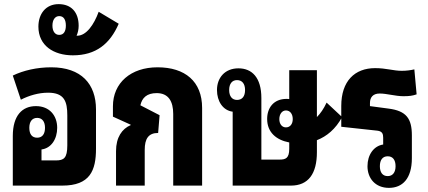

<svg xmlns="http://www.w3.org/2000/svg" viewBox="-20 -899 2075 930"><path d="M445 -369C445 -492 374 -573 228 -573C159 -573 94 -558 42 -533L81 -416C120 -436 166 -450 213 -450C292 -450 306 -407 306 -340V-195C306 -133 289 -122 251 -122H181V-175C228 -181 257 -225 257 -280C257 -339 220 -385 154 -385C88 -385 42 -340 42 -240V0H282C416 0 445 -73 445 -179ZM160 -232C135 -232 122 -249 122 -280C122 -309 135 -328 160 -328C185 -328 198 -309 198 -280C198 -250 185 -232 160 -232Z M333 -631C445 -631 513 -687 555 -784L458 -842C435 -779 398 -726 354 -726H351C357 -740 361 -756 361 -774C361 -840 325 -879 264 -879C201 -879 166 -831 166 -770C166 -678 240 -631 333 -631ZM267 -730C246 -730 234 -748 234 -775C234 -802 246 -821 267 -821C289 -821 299 -803 299 -775C299 -748 289 -730 267 -730Z M743 -573C614 -573 527 -498 527 -384V-334L613 -295V-293C571 -275 542 -234 542 -167V0H681V-173C681 -227 699 -255 746 -255L753 -341L660 -389C668 -425 691 -448 739 -448C796 -448 819 -408 819 -347V0H959V-376C959 -505 876 -573 743 -573Z M1135 -568C1069 -568 1031 -522 1031 -463C1031 -408 1060 -364 1107 -358V0H1389C1474 0 1515 -58 1515 -162V-220C1562 -238 1606 -274 1637 -332L1562 -402C1548 -372 1532 -349 1515 -332V-559H1381V-419C1377 -420 1372 -420 1368 -420C1304 -420 1274 -375 1274 -323C1274 -258 1318 -221 1381 -209V-178C1381 -132 1363 -126 1334 -126H1246V-424C1246 -524 1200 -568 1135 -568ZM1128 -415C1104 -415 1090 -433 1090 -463C1090 -493 1104 -511 1128 -511C1153 -511 1167 -493 1167 -463C1167 -432 1153 -415 1128 -415ZM1365 -282C1346 -282 1333 -298 1333 -322C1333 -346 1346 -364 1365 -364C1385 -364 1398 -347 1398 -322C1398 -298 1385 -282 1365 -282Z M1975 -243C1975 -325 1948 -362 1862 -373L1772 -385V-400C1772 -427 1786 -446 1819 -446C1854 -446 1895 -433 1934 -433C1962 -433 1978 -435 1998 -442L1987 -563C1970 -559 1949 -556 1926 -556C1885 -556 1851 -569 1797 -569C1698 -569 1633 -506 1633 -386V-285L1808 -266C1832 -263 1836 -250 1836 -232V-199C1790 -192 1760 -149 1760 -94C1760 -35 1798 11 1864 11C1929 11 1975 -33 1975 -133ZM1858 -142C1882 -142 1896 -125 1896 -94C1896 -64 1882 -46 1858 -46C1833 -46 1820 -64 1820 -94C1820 -124 1833 -142 1858 -142Z"/></svg>

Font: Noto Sans Thai Looped ExtraCondensed ExtraBold
Style: Regular
Weight: 800
Width: 2
Designer: Sasikarn Vongin, Ben Mitchell
Foundry: The Fontpad Ltd
Version: Version 1.001